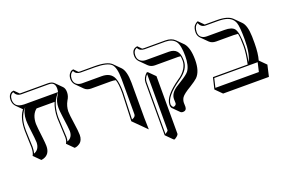

<svg xmlns="http://www.w3.org/2000/svg" viewBox="-107 -947 2369 1591"><g transform="rotate(-20 1078.0 -151.0)"><path d="M452.6 -242.2Q452.6 -213.4 463.9 -138.2Q475.6 -59.6 475.6 -28.3Q475.6 -4.4 467.8 13.2Q460 30.8 448.7 39.1Q437.5 47.4 426.3 52.2Q415 57.1 407.2 57.6L399.4 58.6L342.8 2Q355.5 -17.6 356 -48.8Q356 -69.8 352.1 -136Q348.1 -202.1 348.1 -223.1Q348.6 -297.9 373 -356.4H214.4Q166 -318.8 165.5 -237.3Q165.5 -215.3 179.2 -104.5Q184.1 -62.5 184.6 -36.6Q184.6 38.6 122.1 55.7Q122.1 55.7 105.5 58.6L48.8 2Q63.5 -21.5 64 -67.9Q64 -80.6 62 -118.7Q59.1 -181.6 59.1 -214.8Q59.1 -321.8 100.6 -380.4Q104 -384.8 106.4 -388.2L56.6 -438Q35.6 -460.4 35.2 -494.1Q35.2 -522.9 47.6 -539.6Q60.1 -556.2 73.2 -558.1L85.9 -560.1L125.5 -520.5Q130.4 -520 133.8 -520H374Q408.2 -519.5 424.8 -503.4L481.4 -446.8Q497.6 -429.7 497.6 -397.5Q497.6 -361.8 477.1 -330.6Q453.6 -288.6 452.6 -242.2ZM132.3 -401.9Q76.2 -345.2 69.8 -252Q68.8 -234.9 68.8 -214.8Q68.8 -181.6 72.3 -119.6Q74.2 -80.6 74.2 -67.9Q73.7 -32.7 66.9 -11.7Q117.2 -30.3 118.2 -92.8Q118.2 -113.3 104.5 -223.6Q99.1 -266.6 99.1 -293.9Q99.6 -361.3 132.3 -401.9ZM150.4 -419.9Q150.4 -419.9 151.4 -420.4L154.8 -422.9H428.2L414.6 -406.7Q358.4 -336.9 357.9 -223.1Q357.9 -202.6 361.8 -137.7Q365.7 -70.8 366.2 -48.8Q365.7 -27.3 360.8 -11.7Q408.2 -28.8 409.2 -85Q409.2 -106.4 392.6 -226.1Q386.2 -273.4 386.2 -298.8Q386.2 -353.5 411.6 -393.1Q423.3 -411.6 427.2 -421.9Q431.2 -437 431.2 -454.1Q431.2 -502.4 391.6 -508.8Q383.3 -509.8 374 -509.8H133.8Q93.3 -511.2 78.6 -548.8Q45.9 -537.6 44.9 -494.1Q44.9 -436 104 -425.3Q116.2 -423.3 128.9 -422.9H153.8Z M915.5 12.2 924.8 -233.9Q924.8 -313.5 911.6 -351.6Q893.1 -356.4 869.1 -356.4H694.3Q659.7 -356.9 638.2 -377.9L581.5 -434.6Q561 -456.1 560.5 -486.8Q560.5 -514.6 572.5 -532.2Q584.5 -549.8 597.2 -553.7L609.9 -557.1L644 -522.5Q651.4 -521 658.7 -521H784.7Q897 -520.5 933.6 -484.4L990.2 -427.7Q1025.9 -390.6 1026.4 -287.6V23.4Q1026.4 23.4 1028.8 125L972.2 68.4ZM926.3 0Q958.5 -9.8 959.5 -33.2V-344.2Q959.5 -447.3 926.3 -479Q891.6 -510.7 784.7 -511.2H658.7Q618.2 -512.2 603.5 -544.9Q571.8 -529.8 570.8 -486.8Q570.8 -443.4 609.4 -428.2Q623 -423.3 637.7 -422.9H812.5Q892.6 -422.9 917.5 -362.3Q934.6 -319.8 934.6 -233.9Z M1202.1 276.4 1192.4 272.5 1135.7 215.8V-251Q1136.7 -291 1173.3 -324.2H1182.6L1239.3 -267.6V240.7Q1237.3 255.4 1202.1 276.4ZM1377 18.6Q1377 21.5 1377.4 30.3Q1377.9 45.4 1377.9 53.7Q1376 85.9 1344.2 86.4Q1331.1 85.9 1324.2 79.6L1267.6 22.9Q1258.8 12.7 1258.8 -7.8Q1260.3 -84 1399.4 -180.2Q1441.9 -206.5 1467.8 -248.5Q1485.8 -279.8 1486.8 -310.1Q1486.8 -338.9 1483.4 -354.5Q1472.7 -356.4 1460.9 -356.4H1258.3Q1223.1 -356.9 1200.7 -378.9L1144 -435.5Q1123 -457.5 1122.6 -487.8Q1122.6 -543.9 1166 -553.7Q1173.3 -554.7 1173.8 -555.2L1206.1 -522.5Q1214.4 -521 1222.7 -521H1408.7Q1463.4 -520.5 1492.7 -491.2L1549.3 -434.6Q1586.4 -390.6 1586.9 -287.6Q1586.9 -185.1 1541 -139.2Q1522 -121.1 1474.1 -91.3Q1407.2 -51.8 1390.6 -27.3Q1377.4 -6.3 1377 18.6ZM1310.5 -38.1Q1310.5 -88.4 1365.7 -127Q1381.3 -137.7 1412.6 -156.7Q1471.7 -192.9 1488.8 -214.8Q1520.5 -256.3 1520.5 -344.2Q1520.5 -438.5 1495.1 -473.6Q1466.8 -510.3 1408.7 -511.2H1222.7Q1179.7 -512.2 1166.5 -543.9Q1133.3 -532.7 1132.8 -487.8Q1132.8 -446.8 1169.4 -429.7Q1184.6 -422.9 1201.7 -422.9H1404.8Q1492.7 -422.9 1496.1 -325.7Q1496.6 -318.4 1496.6 -310.1Q1496.6 -238.8 1417.5 -180.2Q1410.6 -175.3 1405.3 -171.4Q1270 -77.6 1268.6 -7.8Q1273.9 18.1 1287.6 20Q1310.1 14.2 1311.5 -2.9Q1311.5 -10.7 1311 -25.4Q1310.5 -34.7 1310.5 -38.1ZM1145.5 208.5Q1170.9 192.4 1172.4 184.1V-309.6Q1146 -281.7 1145.5 -251Z M1870.1 -533.2Q1963.9 -532.7 2002 -495.6L2058.6 -439Q2093.3 -404.3 2096.2 -306.6Q2096.7 -285.2 2096.7 -245.6Q2096.2 -155.8 2079.6 -99.6L2135.7 -43.5L2112.8 56.6H1709L1652.3 0L1676.3 -100.1H1982.4Q2002.4 -193.8 2002.4 -255.9Q2002.4 -331.5 1994.1 -366.2Q1979.5 -368.2 1956.1 -368.7H1801.8Q1765.1 -369.1 1743.7 -390.1L1687 -446.3Q1667.5 -466.8 1667.5 -497.1Q1667.5 -517.1 1672.4 -533Q1677.2 -548.8 1684.8 -556.9Q1692.4 -564.9 1699.5 -570.1Q1706.5 -575.2 1711.4 -576.7L1716.3 -578.1L1761.2 -533.2Q1762.7 -533.2 1763.2 -533.2ZM1996.1 -116.7Q2030.3 -177.7 2030.3 -301.8Q2030.3 -417 2017.1 -453.1Q1996.6 -509.8 1919.9 -520Q1897.5 -522.9 1870.1 -522.9H1763.2Q1725.1 -524.4 1709.5 -564.9Q1677.7 -546.4 1677.2 -497.1Q1677.2 -450.7 1720.7 -438Q1732.4 -435.1 1745.1 -435.1H1899.4Q1964.8 -435.1 1986.3 -407.2Q2012.2 -372.1 2012.2 -255.9Q2012.2 -194.3 1996.1 -116.7ZM1684.1 -89.8 1665 -9.8H2048.3L2066.9 -89.8Z"/></g></svg>

Font: Linux Biolinum Shadow O
Style: Regular
Weight: 400
Designer: Philipp H. Poll
Foundry: Philipp H. Poll
Version: Version 1.0.4